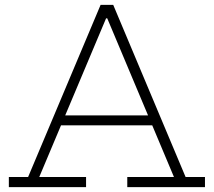

<svg xmlns="http://www.w3.org/2000/svg" viewBox="-20 -772 882 792"><path d="M626 -296V-255H217.5V-296ZM745.5 -42H825.5V0H505V-42H697.5L413.5 -717.5L443.5 -696.5H397L426.5 -717.5L142 -42H335V0H16.5V-42H96L395 -752H447Z"/></svg>

Font: Hepta Slab ExtraLight Light
Style: Regular
Weight: 300
Version: Version 1.100